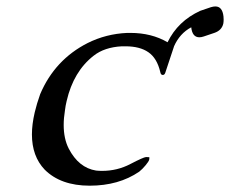

<svg xmlns="http://www.w3.org/2000/svg" viewBox="-20 -570 721 602"><path d="M505.4 -437.5Q537.6 -503.9 607.9 -536.1L641.1 -547.4Q648.9 -549.8 655.3 -549.8Q677.2 -549.8 680.7 -518.6Q681.2 -513.7 681.2 -508.8Q681.2 -502 680.2 -496.1Q675.3 -474.6 651.9 -466.8L618.7 -455.6Q611.3 -453.1 605 -453.1Q583 -453.1 579.6 -484.4Q543.5 -465.3 525.4 -424.3V-423.8L498 -341.3Q495.6 -335 490.7 -335Q490.2 -335 489.7 -335Q483.9 -335.4 482.4 -344.7Q472.2 -387.7 445.3 -406.2Q418.5 -424.8 373.5 -424.8H361.8Q307.6 -421.9 273.9 -395.5Q210.4 -346.2 189 -253.4Q185.5 -239.3 183.6 -223.6Q179.7 -199.7 179.7 -178.2Q179.7 -135.3 195.3 -104.5Q226.6 -43.9 281.2 -35.2Q291 -34.2 299.8 -34.2Q347.7 -34.2 388.7 -55.7Q429.7 -77.1 438 -77.6Q445.8 -77.6 448.2 -77.1Q448.7 -74.7 447.8 -69.3Q446.3 -63.5 436.5 -51.8Q426.8 -40 416.5 -31.7Q352.1 12.2 261.2 12.2Q170.4 12.2 120.1 -38.1Q80.1 -80.1 80.1 -148.4Q80.1 -180.2 88.9 -217.8Q95.2 -244.6 106 -274.9Q151.9 -382.8 254.9 -435.1Q312.5 -463.9 378.9 -466.8H389.2Q455.1 -466.8 505.4 -437.5Z"/></svg>

Font: Caudex
Style: Italic
Weight: 400
Italic angle: -13°
Version: Version 1.04